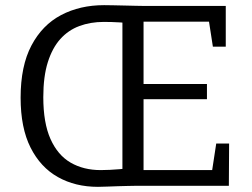

<svg xmlns="http://www.w3.org/2000/svg" viewBox="-20 -721 976 745"><path d="M360 4Q272 4 204.5 -34Q137 -72 98.5 -148.5Q60 -225 60 -342Q60 -465 102 -544.5Q144 -624 217 -662.5Q290 -701 384 -701Q398 -701 419.5 -700.5Q441 -700 464 -699.5Q487 -699 506.5 -698.5Q526 -698 536 -698H856V-540H806L789 -650L806 -637H522L537 -652V-381L522 -395H783V-336H522L537 -351V-46L522 -61H819L801 -46L819 -164H869L868 0H504Q494 0 476.5 0.5Q459 1 438 1.5Q417 2 396.5 3Q376 4 360 4ZM455 -44V-655L472 -632Q462 -633 446.5 -634Q431 -635 414 -635.5Q397 -636 383 -636Q331 -636 288 -620Q245 -604 214 -569.5Q183 -535 165.5 -479.5Q148 -424 148 -344Q148 -244 176 -181.5Q204 -119 254 -90Q304 -61 371 -61Q387 -61 407 -62Q427 -63 444.5 -64.5Q462 -66 468 -67Z"/></svg>

Font: Pack4
Style: Regular
Weight: 400
Version: Version 2.002